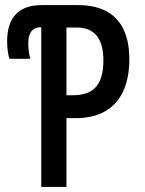

<svg xmlns="http://www.w3.org/2000/svg" viewBox="-20 -734 570 754"><path d="M142 -627V0H241V-270H277C428 -270 488 -369 488 -501C488 -637 423 -714 287 -714H144C44 -714 8 -655 8 -571C8 -544 12 -519 17 -503H99C95 -515 91 -540 91 -565C91 -601 104 -627 142 -627ZM266 -360H241V-626H280C351 -626 386 -583 386 -497C386 -398 345 -360 266 -360Z"/></svg>

Font: Noto Sans Mono Condensed Medium
Style: Regular
Weight: 500
Width: 3
Designer: Monotype Design Team
Foundry: Monotype Imaging Inc.
Version: Version 2.014